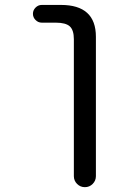

<svg xmlns="http://www.w3.org/2000/svg" viewBox="-20 -567 540 783"><path d="M150.4 -474.6Q135.7 -474.6 125 -485.4Q114.3 -496.1 114.3 -510.7Q114.3 -525.4 125 -536.1Q135.7 -546.9 150.4 -546.9H228.5Q371.1 -546.9 371.1 -417V151.4Q371.1 169.9 357.9 183.1Q344.7 196.3 326.2 196.3Q307.6 196.3 294.4 183.1Q281.2 169.9 281.2 151.4V-407.2Q281.2 -444.3 264.6 -459.5Q248 -474.6 207 -474.6Z"/></svg>

Font: Rounded-X Mgen+ 1m regular
Style: Regular
Weight: 400
Designer: [Source Han Sans]
Ryoko NISHIZUKA  (kana & ideographs); Paul D. Hunt (Latin, Greek & Cyrillic); Wenlong ZHANG  (bopomofo
Version: Version 1.059.20150602